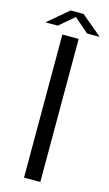

<svg xmlns="http://www.w3.org/2000/svg" viewBox="-156 -910 543 956"><g transform="rotate(15 116.0 -432.0)"><path d="M74 0V-737.5H158V0ZM-23.5 -774.5 83 -864H149.5L256.5 -774.5H191.5L104 -850H129L40.5 -774.5Z"/></g></svg>

Font: Epilogue
Style: Regular
Weight: 400
Designer: Tyler Finck
Foundry: Etcetera Type Co
Version: Version 2.112